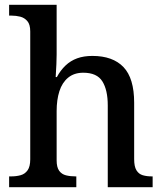

<svg xmlns="http://www.w3.org/2000/svg" viewBox="-20 -780 684 800"><path d="M18 0V-45H26Q48 -45 66 -50Q84 -55 95 -70.5Q106 -86 106 -116V-649Q106 -678 94 -692Q82 -706 64.5 -710.5Q47 -715 27 -715H18V-760H216V-553Q216 -534 215 -513Q214 -492 213 -477Q212 -462 212 -459H217Q232 -487 253 -507Q274 -527 301.5 -537Q329 -547 365 -547Q450 -547 494.5 -500.5Q539 -454 539 -352V-117Q539 -86 548.5 -70.5Q558 -55 574.5 -50Q591 -45 613 -45H616V0H429V-341Q429 -405 406.5 -441Q384 -477 327 -477Q289 -477 264 -456.5Q239 -436 227.5 -400Q216 -364 216 -317V-112Q216 -83 226.5 -68.5Q237 -54 255 -49.5Q273 -45 295 -45H298V0Z"/></svg>

Font: Noto Serif Hebrew Medium
Style: Regular
Weight: 500
Version: Version 2.003